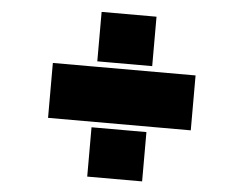

<svg xmlns="http://www.w3.org/2000/svg" viewBox="-53 -935 1026 871"><g transform="rotate(5 460.5 -500.0)"><path d="M375 -125V-349.6H625V-125ZM174.8 -375V-625H824.7V-375ZM375 -649.9V-875H625V-649.9Z"/></g></svg>

Font: Minecraft five bold
Style: Regular
Weight: 400
Designer: AngelloENF2
Foundry: https://fontstruct.com
Version: Version 1.0